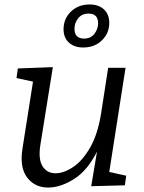

<svg xmlns="http://www.w3.org/2000/svg" viewBox="-20 -832 645 861"><path d="M199 9Q137 10 102 -35.5Q67 -81 81 -167L128 -466L54 -482L60 -525L217 -531L161 -182Q151 -119 170.5 -87Q190 -55 229 -55Q266 -55 308 -83Q350 -111 384 -170Q418 -229 433 -321L465 -528H543L470 -61L546 -44L540 -1L389 3L415 -152Q372 -67 312.5 -29.5Q253 8 199 9ZM353 -619Q313 -619 289 -641Q265 -663 265 -701Q265 -748 298 -780Q331 -812 382 -812Q422 -812 446 -790Q470 -768 470 -729Q470 -683 437 -651Q404 -619 353 -619ZM357 -659Q387 -659 403.5 -680.5Q420 -702 420 -728Q420 -771 377 -771Q347 -771 330.5 -750Q314 -729 314 -703Q314 -659 357 -659Z"/></svg>

Font: Bitter
Style: Italic
Weight: 400
Italic angle: -9°
Designer: Sol Matas, and Bitter project Authors
Foundry: Sol Matas
Version: Version 2.001